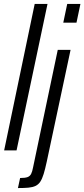

<svg xmlns="http://www.w3.org/2000/svg" viewBox="-20 -763 428 974"><path d="M1 0 156 -743H221L64 0ZM301 -648 321 -743H388L368 -648ZM71 191 82 140Q107 140 119.5 135.5Q132 131 138 119Q144 107 148 85L273 -510H338L217 58Q209 95 201.5 119.5Q194 144 184.5 158.5Q175 173 160.5 180Q146 187 124.5 189Q103 191 71 191Z"/></svg>

Font: Saira ExtraCondensed
Style: Italic
Weight: 400
Width: 2
Italic angle: -12°
Designer: Hector Gatti with collaboration of the Omnibus-Type team
Foundry: Omnibus-Type
Version: Version 1.101